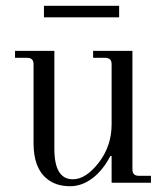

<svg xmlns="http://www.w3.org/2000/svg" viewBox="-20 -632 574 664"><path d="M132 -612H392V-572H132ZM223 12Q173 12 142 -14Q96 -51 96 -137V-410Q96 -432 74 -432H32V-456H168V-117Q168 -12 232 -12Q277 -12 321.5 -69.5Q366 -127 366 -202V-410Q366 -432 344 -432H302V-456H438V-46Q438 -24 460 -24H502V0H366V-92L362 -93Q336 -43 299.5 -15.5Q263 12 223 12Z"/></svg>

Font: Old Standard TT
Style: Regular
Weight: 400
Designer: Alexey Kryukov <alexios@thessalonica.org.ru>
Version: Version 1.0